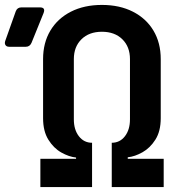

<svg xmlns="http://www.w3.org/2000/svg" viewBox="-114 -760 734 780"><path d="M50 0V-115H195V-120Q166 -123 135 -140.5Q104 -158 82.5 -192.5Q61 -227 61 -280V-520Q61 -586 90.5 -635.5Q120 -685 174 -712.5Q228 -740 300 -740Q372 -740 426 -712.5Q480 -685 509.5 -635.5Q539 -586 539 -520V-280Q539 -227 517.5 -193Q496 -159 465 -141.5Q434 -124 405 -121V-115H551V0H340V-180Q373 -180 393.5 -206.5Q414 -233 414 -275V-520Q414 -570 383 -600.5Q352 -631 300 -631Q248 -631 217 -600.5Q186 -570 186 -520V-275Q186 -233 206.5 -206.5Q227 -180 260 -180V0ZM-77 -570Q-87 -570 -91.5 -576.5Q-96 -583 -93 -593L-50 -714Q-44 -730 -27 -730H48Q72 -730 63 -707L14 -586Q7 -570 -9 -570Z"/></svg>

Font: Pitagon Sans Mono
Style: Bold
Weight: 700
Monospace: yes
Designer: Travis Tran
Foundry: Pitagon
Version: Version 1.001; ttfautohint (v1.8.4.7-5d5b);gftools[0.9.26]